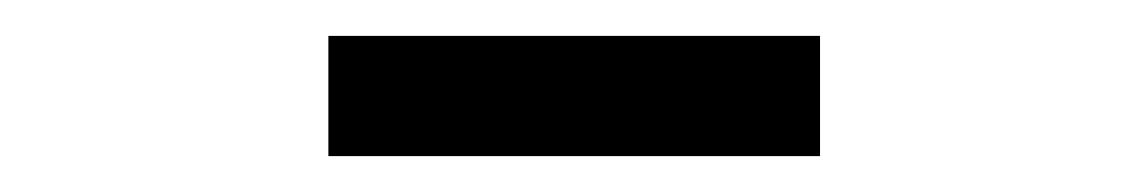

<svg xmlns="http://www.w3.org/2000/svg" viewBox="-20 -685 640 107"><path d="M163 -598V-665H437V-598Z"/></svg>

Font: Source Code Pro ExtraLight Medium
Style: Regular
Weight: 500
Monospace: yes
Version: Version 1.018;hotconv 1.0.116;makeotfexe 2.5.65601